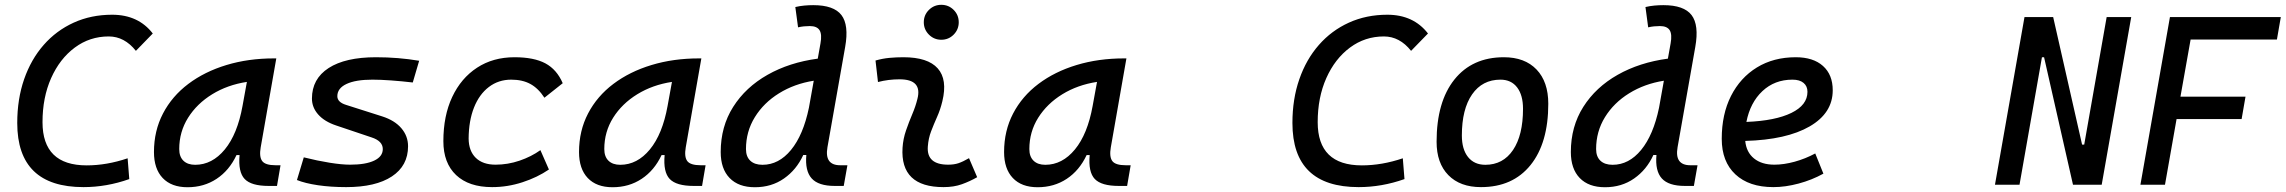

<svg xmlns="http://www.w3.org/2000/svg" viewBox="-20 -764 9452 794"><path d="M325.2 9.8Q51.3 9.8 51.3 -255.4Q51.3 -354.5 79.8 -436.5Q108.4 -518.6 160.6 -578.1Q212.9 -637.7 284.9 -670.4Q356.9 -703.1 443.8 -703.1Q551.8 -703.1 611.8 -625.5L542 -553.7Q494.6 -613.3 429.7 -613.3Q351.1 -613.3 289.1 -567.1Q227.1 -521 191.4 -440.9Q155.8 -360.8 155.8 -258.8Q155.8 -80.1 338.4 -80.1Q421.4 -80.1 507.8 -109.4L514.6 -23.4Q420.9 9.8 325.2 9.8Z M755.4 10.3Q689 10.3 652.8 -27.8Q616.7 -65.9 616.7 -135.3Q616.7 -223.1 654.1 -294.7Q691.4 -366.2 758.8 -417Q826.2 -467.8 916.5 -495.1Q1006.8 -522.5 1112.8 -522.5H1122.6L1058.1 -154.8Q1051.3 -115.7 1064.2 -98.1Q1077.1 -80.6 1120.1 -80.6H1140.1L1125.5 4.9H1090.8Q1019 4.9 991.7 -23.9Q964.4 -52.7 970.7 -122.6H958Q928.2 -59.1 875.7 -24.4Q823.2 10.3 755.4 10.3ZM787.1 -82.5Q857.4 -82.5 909.7 -146Q961.9 -209.5 982.9 -325.7L1001 -425.3Q920.9 -413.1 857.7 -374.3Q794.4 -335.4 757.8 -277.1Q721.2 -218.8 721.2 -147.5Q721.2 -116.2 738.5 -99.4Q755.9 -82.5 787.1 -82.5Z M1411.6 9.8Q1348.1 9.8 1294.9 2Q1241.7 -5.9 1208 -19.5L1236.3 -113.3Q1293 -99.1 1343 -91.1Q1393.1 -83 1428.2 -83Q1492.2 -83 1527.6 -99.9Q1563 -116.7 1563 -147.5Q1563 -180.7 1516.6 -195.8L1370.1 -245.1Q1321.8 -261.2 1295.9 -290.5Q1270 -319.8 1270 -356.4Q1270 -438 1339.1 -482.7Q1408.2 -527.3 1534.7 -527.3Q1627 -527.3 1713.4 -512.7L1687 -422.9Q1641.1 -428.2 1597.4 -431.4Q1553.7 -434.6 1520 -434.6Q1450.7 -434.6 1412.8 -416.7Q1375 -398.9 1375 -366.2Q1375 -341.3 1411.6 -330.1L1560.5 -282.7Q1612.3 -266.1 1639.9 -233.6Q1667.5 -201.2 1667.5 -159.2Q1667.5 -78.6 1600.6 -34.4Q1533.7 9.8 1411.6 9.8Z M2029.3 -83Q2080.1 -83 2128.7 -99.6Q2177.2 -116.2 2214.8 -143.1L2250 -63Q2202.1 -30.3 2140.6 -10.3Q2079.1 9.8 2015.1 9.8Q1918.9 9.8 1866.2 -40Q1813.5 -89.8 1813.5 -180.2Q1813.5 -285.2 1850.1 -363Q1886.7 -440.9 1952.9 -484.1Q2019 -527.3 2107.9 -527.3Q2188 -527.3 2235.4 -502Q2282.7 -476.6 2307.1 -419.9L2231.4 -359.9Q2206.1 -398.9 2173.3 -416.7Q2140.6 -434.6 2094.2 -434.6Q2041.5 -434.6 2001.7 -404.3Q1961.9 -374 1940.2 -319.3Q1918.5 -264.6 1918 -190.9Q1918.5 -139.6 1947.5 -111.3Q1976.6 -83 2029.3 -83Z M2513.2 10.3Q2446.8 10.3 2410.6 -27.8Q2374.5 -65.9 2374.5 -135.3Q2374.5 -223.1 2411.9 -294.7Q2449.2 -366.2 2516.6 -417Q2584 -467.8 2674.3 -495.1Q2764.6 -522.5 2870.6 -522.5H2880.4L2815.9 -154.8Q2809.1 -115.7 2822 -98.1Q2835 -80.6 2877.9 -80.6H2897.9L2883.3 4.9H2848.6Q2776.9 4.9 2749.5 -23.9Q2722.2 -52.7 2728.5 -122.6H2715.8Q2686 -59.1 2633.5 -24.4Q2581.1 10.3 2513.2 10.3ZM2544.9 -82.5Q2615.2 -82.5 2667.5 -146Q2719.7 -209.5 2740.7 -325.7L2758.8 -425.3Q2678.7 -413.1 2615.5 -374.3Q2552.2 -335.4 2515.6 -277.1Q2479 -218.8 2479 -147.5Q2479 -116.2 2496.3 -99.4Q2513.7 -82.5 2544.9 -82.5Z M3101.6 10.3Q3034.2 10.3 2997.3 -27.8Q2960.4 -65.9 2960.4 -135.3Q2960.4 -240.7 3012 -322Q3063.5 -403.3 3154.1 -454.6Q3244.6 -505.9 3361.8 -521.5L3373 -584.5Q3379.9 -622.1 3369.1 -639.2Q3358.4 -656.2 3328.6 -656.2Q3316.4 -656.2 3304.4 -655Q3292.5 -653.8 3280.3 -650.9L3269 -734.9Q3287.6 -739.3 3306.2 -741Q3324.7 -742.7 3343.3 -742.7Q3428.2 -742.7 3459.7 -701.7Q3491.2 -660.6 3475.1 -569.8L3401.9 -155.3Q3388.7 -80.6 3454.6 -80.6H3484.4L3469.2 4.9H3432.1Q3364.7 4.9 3336.7 -26.1Q3308.6 -57.1 3314.5 -123H3301.8Q3273.9 -62 3222.2 -25.9Q3170.4 10.3 3101.6 10.3ZM3325.2 -318.4 3345.2 -430.2Q3265.1 -417.5 3201.7 -378.2Q3138.2 -338.9 3101.6 -279.5Q3064.9 -220.2 3064.9 -147.5Q3064.9 -116.2 3082.8 -99.4Q3100.6 -82.5 3133.3 -82.5Q3200.7 -82.5 3251.2 -144Q3301.8 -205.6 3325.2 -318.4Z M3987.3 -109.9 4021 -31.2Q3991.2 -14.2 3958 -2.2Q3924.8 9.8 3881.8 9.8Q3702.1 9.8 3712.4 -153.3Q3714.8 -189.9 3726.8 -224.6Q3738.8 -259.3 3752.7 -292Q3766.6 -324.7 3773.9 -355Q3794.9 -436 3700.2 -436Q3653.8 -436 3610.8 -424.8L3600.6 -513.7Q3629.4 -522 3658.2 -524.7Q3687 -527.3 3715.8 -527.3Q3816.9 -527.3 3857.9 -481.2Q3898.9 -435.1 3877 -345.2Q3868.7 -310.5 3855.2 -280.5Q3841.8 -250.5 3830.6 -221.2Q3819.3 -191.9 3816.9 -157.7Q3811.5 -83 3900.9 -83Q3925.3 -83 3943.6 -89.1Q3961.9 -95.2 3987.3 -109.9ZM3872.6 -599.6Q3842.8 -599.6 3821.5 -620.8Q3800.3 -642.1 3800.3 -671.9Q3800.3 -702.1 3821.5 -723.1Q3842.8 -744.1 3872.6 -744.1Q3902.8 -744.1 3923.8 -723.1Q3944.8 -702.1 3944.8 -671.9Q3944.8 -642.1 3923.8 -620.8Q3902.8 -599.6 3872.6 -599.6Z M4271 10.3Q4204.6 10.3 4168.5 -27.8Q4132.3 -65.9 4132.3 -135.3Q4132.3 -223.1 4169.7 -294.7Q4207 -366.2 4274.4 -417Q4341.8 -467.8 4432.1 -495.1Q4522.5 -522.5 4628.4 -522.5H4638.2L4573.7 -154.8Q4566.9 -115.7 4579.8 -98.1Q4592.8 -80.6 4635.7 -80.6H4655.8L4641.1 4.9H4606.4Q4534.7 4.9 4507.3 -23.9Q4480 -52.7 4486.3 -122.6H4473.6Q4443.8 -59.1 4391.4 -24.4Q4338.9 10.3 4271 10.3ZM4302.7 -82.5Q4373 -82.5 4425.3 -146Q4477.5 -209.5 4498.5 -325.7L4516.6 -425.3Q4436.5 -413.1 4373.3 -374.3Q4310.1 -335.4 4273.4 -277.1Q4236.8 -218.8 4236.8 -147.5Q4236.8 -116.2 4254.2 -99.4Q4271.5 -82.5 4302.7 -82.5Z M5598.6 9.8Q5324.7 9.8 5324.7 -255.4Q5324.7 -354.5 5353.3 -436.5Q5381.8 -518.6 5434.1 -578.1Q5486.3 -637.7 5558.3 -670.4Q5630.4 -703.1 5717.3 -703.1Q5825.2 -703.1 5885.3 -625.5L5815.4 -553.7Q5768.1 -613.3 5703.1 -613.3Q5624.5 -613.3 5562.5 -567.1Q5500.5 -521 5464.8 -440.9Q5429.2 -360.8 5429.2 -258.8Q5429.2 -80.1 5611.8 -80.1Q5694.8 -80.1 5781.2 -109.4L5788.1 -23.4Q5694.3 9.8 5598.6 9.8Z M6104.5 9.8Q6018.1 9.8 5969.5 -39.8Q5920.9 -89.4 5920.9 -177.7Q5920.9 -342.8 5994.6 -435.1Q6068.4 -527.3 6199.2 -527.3Q6285.6 -527.3 6334.2 -476.6Q6382.8 -425.8 6382.8 -335Q6382.8 -172.4 6309.3 -81.3Q6235.8 9.8 6104.5 9.8ZM6122.6 -82.5Q6195.8 -82.5 6237.1 -143.8Q6278.3 -205.1 6278.3 -314Q6278.3 -370.6 6253.9 -402.6Q6229.5 -434.6 6185.1 -434.6Q6109.9 -434.6 6067.6 -373.5Q6025.4 -312.5 6025.4 -203.6Q6025.4 -146.5 6051 -114.5Q6076.7 -82.5 6122.6 -82.5Z M6617.2 10.3Q6549.8 10.3 6512.9 -27.8Q6476.1 -65.9 6476.1 -135.3Q6476.1 -240.7 6527.6 -322Q6579.1 -403.3 6669.7 -454.6Q6760.3 -505.9 6877.4 -521.5L6888.7 -584.5Q6895.5 -622.1 6884.8 -639.2Q6874 -656.2 6844.2 -656.2Q6832 -656.2 6820.1 -655Q6808.1 -653.8 6795.9 -650.9L6784.7 -734.9Q6803.2 -739.3 6821.8 -741Q6840.3 -742.7 6858.9 -742.7Q6943.8 -742.7 6975.3 -701.7Q7006.8 -660.6 6990.7 -569.8L6917.5 -155.3Q6904.3 -80.6 6970.2 -80.6H7000L6984.9 4.9H6947.8Q6880.4 4.9 6852.3 -26.1Q6824.2 -57.1 6830.1 -123H6817.4Q6789.6 -62 6737.8 -25.9Q6686 10.3 6617.2 10.3ZM6840.8 -318.4 6860.8 -430.2Q6780.8 -417.5 6717.3 -378.2Q6653.8 -338.9 6617.2 -279.5Q6580.6 -220.2 6580.6 -147.5Q6580.6 -116.2 6598.4 -99.4Q6616.2 -82.5 6648.9 -82.5Q6716.3 -82.5 6766.8 -144Q6817.4 -205.6 6840.8 -318.4Z M7317.9 -83Q7356.9 -83 7401.4 -95.2Q7445.8 -107.4 7486.8 -129.4L7520.5 -45.9Q7472.7 -19.5 7418 -4.9Q7363.3 9.8 7313.5 9.8Q7212.9 9.8 7156.5 -43Q7100.1 -95.7 7100.1 -189.9Q7100.1 -291.5 7138.4 -367.2Q7176.8 -442.9 7245.6 -485.1Q7314.5 -527.3 7406.2 -527.3Q7478.5 -527.3 7518.8 -491.2Q7559.1 -455.1 7559.1 -390.6Q7559.1 -296.4 7463.6 -241.2Q7368.2 -186 7197.3 -181.2Q7201.7 -134.8 7233.4 -108.9Q7265.1 -83 7317.9 -83ZM7202.1 -259.8Q7321.8 -264.6 7388.2 -297.1Q7454.6 -329.6 7454.6 -384.3Q7454.6 -407.7 7438.5 -421.1Q7422.4 -434.6 7392.6 -434.6Q7318.8 -434.6 7268.3 -387.2Q7217.8 -339.8 7202.1 -259.8Z M8552.7 0 8433.1 -527.3H8424.3L8331.5 0H8230L8352.1 -693.4H8470.7L8590.3 -166H8599.1L8691.9 -693.4H8793.5L8671.4 0Z M8831.5 0 8953.6 -693.4H9412.1L9396 -600.6H9039.1L8997.1 -364.3H9266.1L9250 -271.5H8981L8933.1 0Z"/></svg>

Font: Cascadia Code NF
Style: Italic
Weight: 400
Italic angle: -10°
Monospace: yes
Designer: Aaron Bell
Foundry: Saja Typeworks
Version: Version 2404.023; ttfautohint (v1.8.4)